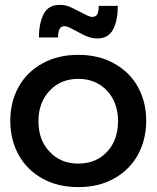

<svg xmlns="http://www.w3.org/2000/svg" viewBox="-20 -760 642 784"><path d="M444 -502C402 -525 354 -536 300 -536C245 -536 197 -525 155 -502C113 -479 80 -448 57 -407C34 -366 22 -320 22 -267C22 -214 34 -167 57 -126C80 -85 113 -53 155 -30C197 -7 245 4 300 4C354 4 402 -7 444 -30C486 -53 519 -85 542 -126C565 -167 577 -214 577 -267C577 -320 565 -366 542 -407C519 -448 486 -479 444 -502ZM183 -390C213 -422 252 -438 300 -438C347 -438 386 -422 417 -390C447 -357 462 -316 462 -265C462 -214 447 -172 417 -140C387 -108 348 -92 300 -92C252 -92 213 -108 183 -140C152 -172 137 -214 137 -265C137 -316 152 -357 183 -390ZM442 -640C455 -665 461 -697 461 -736H383C383 -721 381 -710 378 -703C374 -695 367 -691 356 -691C351 -691 344 -693 336 -697C327 -701 319 -705 310 -710C290 -721 274 -728 263 -733C251 -738 238 -740 223 -740C193 -740 172 -728 159 -704C146 -679 139 -647 139 -607H217C217 -622 219 -633 223 -641C226 -649 233 -653 244 -653C249 -653 256 -651 265 -647C273 -643 281 -639 290 -634C308 -624 323 -616 336 -611C349 -606 362 -603 377 -603C407 -603 429 -615 442 -640Z"/></svg>

Font: Argentum Sans
Style: Regular
Weight: 400
Designer: Julieta Ulanovsky
Foundry: Julieta Ulanovsky
Version: Version 5.001;March 29, 2019;FontCreator 11.5.0.2425 64-bit